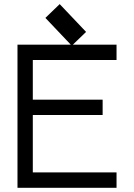

<svg xmlns="http://www.w3.org/2000/svg" viewBox="-20 -897 640 917"><path d="M136.7 -347.7V-73.7H536.6V0H63.5V-683.6H536.6V-610.4H136.7V-420.9H470.2V-347.7ZM391.1 -744.6 322.8 -678.7 196.8 -811.5 265.1 -877.4Z"/></svg>

Font: Anka/Coder
Style: Regular
Weight: 400
Monospace: yes
Version: Version 001.100